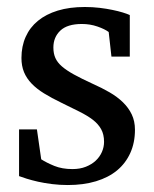

<svg xmlns="http://www.w3.org/2000/svg" viewBox="-20 -514 438 546"><path d="M363.8 -145Q363.8 -108.4 350.6 -79.1Q337.4 -49.8 313 -29.5Q288.6 -9.3 252.9 1.5Q217.3 12.2 172.9 12.2Q149.9 12.2 128.2 9.5Q106.4 6.8 88.1 2.7Q69.8 -1.5 55.7 -5.9Q41.5 -10.3 34.2 -13.2V-146H85L97.2 -61Q112.3 -51.3 134.5 -42.2Q156.7 -33.2 186 -33.2Q207.5 -33.2 224.1 -39.8Q240.7 -46.4 252.2 -57.1Q263.7 -67.9 269.8 -81.8Q275.9 -95.7 275.9 -110.8Q275.9 -131.8 267.6 -146.7Q259.3 -161.6 243.7 -173.6Q228 -185.5 205.3 -196.8Q182.6 -208 153.8 -222.2Q126.5 -235.4 105.5 -248.3Q84.5 -261.2 70.1 -276.1Q55.7 -291 48.3 -308.8Q41 -326.7 41 -349.1Q41 -382.3 53 -409.2Q64.9 -436 87.9 -454.8Q110.8 -473.6 144.3 -483.9Q177.7 -494.1 221.2 -494.1Q243.2 -494.1 263.2 -491.7Q283.2 -489.3 299.8 -485.8Q316.4 -482.4 329.1 -478.5Q341.8 -474.6 349.1 -471.2V-353H296.9L289.1 -422.9Q278.3 -431.2 257.3 -438.5Q236.3 -445.8 212.9 -445.8Q171.4 -445.8 151.6 -427Q131.8 -408.2 131.8 -378.9Q131.8 -361.8 137.5 -349.1Q143.1 -336.4 156 -325.2Q168.9 -314 190.2 -302.2Q211.4 -290.5 243.2 -275.9Q269.5 -264.2 291.5 -251.5Q313.5 -238.8 329.6 -223.1Q345.7 -207.5 354.7 -188.5Q363.8 -169.4 363.8 -145Z"/></svg>

Font: Charis SIL CyrE
Style: Regular
Weight: 400
Foundry: SIL International
Version: Version 5.000